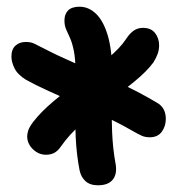

<svg xmlns="http://www.w3.org/2000/svg" viewBox="-20 -783 549 572"><path d="M117 -322Q95 -322 78 -338.5Q61 -355 61 -377Q61 -384 64 -394Q67 -404 79 -420Q103 -451 142 -483.5Q181 -516 223.5 -548Q266 -580 302 -610Q338 -640 355 -666Q366 -683 378 -691.5Q390 -700 406 -700Q430 -700 442 -684.5Q454 -669 454 -648Q454 -634 449.5 -622Q445 -610 437 -597Q417 -570 381 -540.5Q345 -511 304 -480.5Q263 -450 224.5 -416Q186 -382 161 -346Q152 -333 141.5 -327.5Q131 -322 117 -322ZM272 -231Q248 -231 234.5 -243.5Q221 -256 217 -276Q208 -322 205.5 -375Q203 -428 204 -478.5Q205 -529 205 -567Q205 -607 200 -631.5Q195 -656 188.5 -670Q182 -684 177 -695.5Q172 -707 172 -722Q172 -741 183 -752Q194 -763 217 -763Q244 -763 266 -742Q288 -721 301 -677.5Q314 -634 314 -567Q314 -532 313 -485.5Q312 -439 314 -390Q316 -341 324 -297Q330 -266 316.5 -248.5Q303 -231 272 -231ZM426 -374Q413 -374 402.5 -378.5Q392 -383 366 -398Q331 -418 289 -437.5Q247 -457 204.5 -476Q162 -495 123.5 -512.5Q85 -530 58 -545Q32 -561 23 -580Q14 -599 14 -614Q14 -636 26 -647Q38 -658 57 -658Q71 -658 81 -653.5Q91 -649 112 -638Q148 -619 204 -594.5Q260 -570 323.5 -541.5Q387 -513 446 -478Q474 -463 474 -429Q474 -407 462 -390.5Q450 -374 426 -374Z"/></svg>

Font: Shantell Sans
Style: Bold
Weight: 700
Designer: Stephen Nixon, Anya Danilova, Shantell Martin
Foundry: Arrow Type
Version: Version 1.011;[c5ecc13dd]